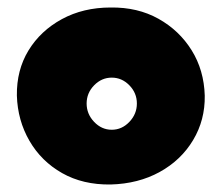

<svg xmlns="http://www.w3.org/2000/svg" viewBox="-20 -491 591 512"><path d="M275 1Q201 2 145.5 -29.5Q90 -61 58.5 -115.5Q27 -170 25 -236Q24 -304 56 -356.5Q88 -409 145 -440Q202 -471 275 -471Q347 -472 402.5 -441Q458 -410 491 -357Q524 -304 526 -236Q527 -171 495 -117.5Q463 -64 406 -32.5Q349 -1 275 1ZM278 -145Q305 -145 325 -166Q345 -187 345 -215Q345 -243 325 -263.5Q305 -284 278 -284Q251 -284 231 -263.5Q211 -243 211 -215Q211 -187 231 -166Q251 -145 278 -145Z"/></svg>

Font: Cherry Bomb One
Style: Regular
Weight: 400
Designer: satsuyako
Foundry: satsuyako
Version: Version 4.100; ttfautohint (v1.8.3)